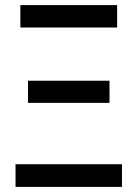

<svg xmlns="http://www.w3.org/2000/svg" viewBox="-20 -734 540 754"><path d="M60 -626V-714H440V-626ZM90 -330V-417H410V-330ZM41 0V-89H459V0Z"/></svg>

Font: Noto Sans Mono ExtraCondensed Medium
Style: Regular
Weight: 500
Width: 2
Designer: Monotype Design Team
Foundry: Monotype Imaging Inc.
Version: Version 2.014